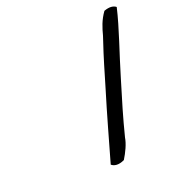

<svg xmlns="http://www.w3.org/2000/svg" viewBox="-136 -762 857 954"><g transform="rotate(-20 293.0 -285.5)"><path d="M522 -652C494 -613 483 -576 473 -538C429 -407 424 -381 395 -286C358 -165 322 -35 290 77C303 88 325 94 359 78C380 44 398 6 403 -26C428 -125 450 -197 484 -309C520 -431 562 -545 586 -649C573 -660 551 -663 522 -652Z"/></g></svg>

Font: Snowfall
Style: SuperObl
Weight: 400
Designer: Jasper
Foundry: Cannot Into Space Fonts
Version: Version 0.9